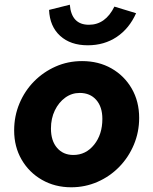

<svg xmlns="http://www.w3.org/2000/svg" viewBox="-20 -784 650 814"><path d="M282 10Q213 10 158 -21.5Q103 -53 71.5 -107.5Q40 -162 40 -231Q40 -292 62.5 -345.5Q85 -399 124.5 -439Q164 -479 216 -502Q268 -525 328 -525Q398 -525 452.5 -494Q507 -463 538.5 -408.5Q570 -354 570 -284Q570 -224 547.5 -170.5Q525 -117 485.5 -76.5Q446 -36 393.5 -13Q341 10 282 10ZM291 -127Q344 -127 379 -170.5Q414 -214 414 -280Q414 -331 388 -360.5Q362 -390 318 -390Q284 -390 256.5 -370Q229 -350 212.5 -316Q196 -282 196 -239Q196 -187 222 -157Q248 -127 291 -127ZM352 -592Q279 -592 235 -632Q191 -672 188 -742L276 -764Q283 -679 357 -679Q427 -679 465 -756L557 -728Q528 -663 475 -627.5Q422 -592 352 -592Z"/></svg>

Font: Red Hat Text
Style: Bold Italic
Weight: 700
Italic angle: -12°
Designer: Pentagram, MCKL
Foundry: Pentagram, MCKL
Version: Version 1.023; ttfautohint (v1.8.3)